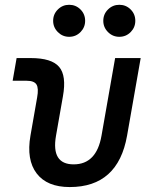

<svg xmlns="http://www.w3.org/2000/svg" viewBox="-20 -755 626 785"><path d="M265.1 9.8Q172.4 9.8 129.9 -45.9Q87.4 -101.6 104.5 -200.2L131.8 -356.4Q138.7 -394 129.2 -409.4Q119.6 -424.8 89.4 -424.8H31.7L47.9 -517.6H105.5Q191.4 -517.6 221.9 -481.4Q252.4 -445.3 237.3 -361.3L209 -200.2Q188.5 -83 281.2 -83Q374.5 -83 395 -200.2L450.7 -517.6H555.2L499.5 -200.2Q462.4 9.8 265.1 9.8ZM262.7 -604.5Q235.8 -604.5 216.6 -623.8Q197.3 -643.1 197.3 -669.9Q197.3 -697.3 216.6 -716.3Q235.8 -735.4 262.7 -735.4Q290 -735.4 309.1 -716.3Q328.1 -697.3 328.1 -669.9Q328.1 -643.1 309.1 -623.8Q290 -604.5 262.7 -604.5ZM467.8 -604.5Q440.9 -604.5 421.6 -623.8Q402.3 -643.1 402.3 -669.9Q402.3 -697.3 421.6 -716.3Q440.9 -735.4 467.8 -735.4Q495.1 -735.4 514.2 -716.3Q533.2 -697.3 533.2 -669.9Q533.2 -643.1 514.2 -623.8Q495.1 -604.5 467.8 -604.5Z"/></svg>

Font: Cascadia Mono PL
Style: Italic
Weight: 400
Italic angle: -10°
Monospace: yes
Designer: Aaron Bell
Foundry: Saja Typeworks
Version: Version 2404.023; ttfautohint (v1.8.4)